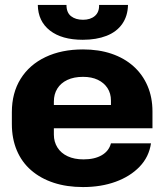

<svg xmlns="http://www.w3.org/2000/svg" viewBox="-20 -747 663 777"><path d="M316 10Q250 10 197 -7.5Q144 -25 106 -58Q68 -91 48 -138.5Q28 -186 28 -245V-293Q28 -371 63.5 -428Q99 -485 164 -516Q229 -547 316 -547Q380 -547 431.5 -529.5Q483 -512 520 -479Q557 -446 577 -399.5Q597 -353 597 -296V-228H171V-322H442L429 -307V-340Q429 -369 415 -390.5Q401 -412 376 -424Q351 -436 316 -436Q279 -436 252.5 -423.5Q226 -411 212 -388.5Q198 -366 198 -336V-202Q198 -173 212.5 -150Q227 -127 254 -114.5Q281 -102 318 -102Q363 -102 392 -119Q421 -136 429 -167H591Q583 -112 545 -72.5Q507 -33 448 -11.5Q389 10 316 10ZM315 -586Q230 -586 182 -623.5Q134 -661 133 -727H249Q249 -696 267.5 -681.5Q286 -667 316 -667Q346 -667 364 -682.5Q382 -698 381 -727H498Q497 -682 474.5 -650Q452 -618 411 -602Q370 -586 315 -586Z"/></svg>

Font: Hubot Sans
Style: Bold
Weight: 700
Designer: Deni Anggara
Foundry: GitHub, Inc., Subsidiary of Microsoft Corporation
Version: Version 2.000